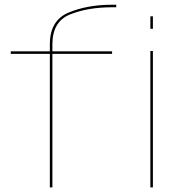

<svg xmlns="http://www.w3.org/2000/svg" viewBox="-20 -810 806 830"><path d="M195.5 0H206.5V-577H464.5V-588H206.5V-618.5Q206.5 -717.5 283.8 -748Q361 -778.5 462.5 -778.5H482.5V-789.5H464Q358 -789.5 276.8 -755.8Q195.5 -722 195.5 -619V-588H26.5V-577H195.5ZM630 0H641V-589.5H630ZM630 -739.5V-685.5H641V-739.5Z"/></svg>

Font: Anybody Expanded Thin
Style: Regular
Weight: 250
Width: 7
Version: Version 1.113;gftools[0.9.25]